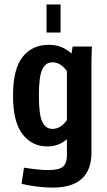

<svg xmlns="http://www.w3.org/2000/svg" viewBox="-20 -645 478 856"><path d="M389.6 -437.5 387.7 -375V35.2Q387.7 191.4 213.9 191.4Q184.6 191.4 147 187Q109.4 182.6 76.2 174.8L86.9 102.5Q157.2 113.3 194.3 113.3Q243.2 113.3 260.7 98.1Q278.3 83 278.3 47.9V-24.4Q242.2 7.8 190.4 7.8Q123 7.8 80.6 -46.4Q38.1 -100.6 38.1 -218.8Q38.1 -337.9 81.1 -391.6Q124 -445.3 197.3 -445.3Q256.8 -445.3 298.8 -406.2L303.7 -437.5ZM278.3 -109.4V-328.1Q250 -367.2 213.9 -367.2Q182.6 -367.2 168 -334.5Q153.3 -301.8 153.3 -218.8Q153.3 -135.7 168 -103Q182.6 -70.3 213.9 -70.3Q250 -70.3 278.3 -109.4ZM187.5 -625H250V-500H187.5Z"/></svg>

Font: Sudo
Style: Bold
Weight: 700
Monospace: yes
Designer: Jens Kutilek
Foundry: Jens Kutilek
Version: Version 0.040